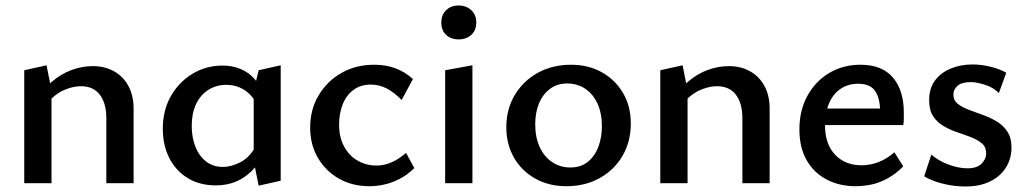

<svg xmlns="http://www.w3.org/2000/svg" viewBox="-20 -665 3729 697"><path d="M366 0V-236Q366 -290 342.5 -321Q319 -352 274 -352Q251 -352 225 -343Q199 -334 177.5 -316.5Q156 -299 141 -272L109 -297Q135 -340 168.5 -368.5Q202 -397 240 -411Q278 -425 317 -425Q359 -425 392.5 -407Q426 -389 445.5 -354Q465 -319 465 -271V0ZM68 0V-410L149 -428L167 -337V0Z M763 8Q705 8 661.5 -18.5Q618 -45 594.5 -91.5Q571 -138 571 -198Q571 -264 600 -315.5Q629 -367 678.5 -397Q728 -427 788 -427Q824 -427 853.5 -414.5Q883 -402 904 -378.5Q925 -355 936 -322L911 -289Q893 -323 864.5 -340Q836 -357 802 -357Q765 -357 736 -338.5Q707 -320 691.5 -286.5Q676 -253 676 -208Q676 -166 689.5 -132Q703 -98 728.5 -78.5Q754 -59 789 -59Q819 -59 852.5 -76Q886 -93 909 -135L945 -115Q923 -74 896 -46.5Q869 -19 836 -5.5Q803 8 763 8ZM919 9 901 -80V-336L919 -410L999 -428V-9Z M1321 11Q1259 11 1210.5 -16.5Q1162 -44 1134 -92Q1106 -140 1106 -202Q1106 -268 1137 -319.5Q1168 -371 1220 -400.5Q1272 -430 1339 -430Q1382 -430 1417 -416.5Q1452 -403 1479 -378L1438 -302Q1412 -329 1384.5 -343.5Q1357 -358 1326 -358Q1289 -358 1263 -338.5Q1237 -319 1224 -286Q1211 -253 1211 -213Q1211 -167 1229 -133.5Q1247 -100 1278 -82Q1309 -64 1347 -64Q1375 -64 1402 -76Q1429 -88 1454 -110L1484 -55Q1459 -30 1430.5 -15.5Q1402 -1 1374.5 5Q1347 11 1321 11Z M1596 0V-410L1695 -428V0ZM1645 -522Q1617 -522 1599.5 -538.5Q1582 -555 1582 -583Q1582 -611 1599.5 -628Q1617 -645 1645 -645Q1673 -645 1691 -628Q1709 -611 1709 -583Q1709 -555 1691 -538.5Q1673 -522 1645 -522Z M2036 11Q1973 11 1923.5 -16.5Q1874 -44 1846 -92.5Q1818 -141 1818 -203Q1818 -269 1849 -320.5Q1880 -372 1933 -401Q1986 -430 2053 -430Q2116 -430 2165 -402.5Q2214 -375 2242 -327Q2270 -279 2270 -217Q2270 -151 2240 -99.5Q2210 -48 2157 -18.5Q2104 11 2036 11ZM2050 -57Q2089 -57 2114.5 -78Q2140 -99 2152.5 -133Q2165 -167 2165 -206Q2165 -255 2148.5 -290Q2132 -325 2103.5 -343.5Q2075 -362 2039 -362Q2002 -362 1975.5 -341.5Q1949 -321 1936 -288Q1923 -255 1923 -214Q1923 -165 1940 -129.5Q1957 -94 1986 -75.5Q2015 -57 2050 -57Z M2675 0V-236Q2675 -290 2651.5 -321Q2628 -352 2583 -352Q2560 -352 2534 -343Q2508 -334 2486.5 -316.5Q2465 -299 2450 -272L2418 -297Q2444 -340 2477.5 -368.5Q2511 -397 2549 -411Q2587 -425 2626 -425Q2668 -425 2701.5 -407Q2735 -389 2754.5 -354Q2774 -319 2774 -271V0ZM2377 0V-410L2458 -428L2476 -337V0Z M3086 11Q3027 11 2980.5 -13.5Q2934 -38 2908 -84Q2882 -130 2882 -195Q2882 -265 2911.5 -318Q2941 -371 2991 -400.5Q3041 -430 3104 -430Q3182 -430 3221.5 -383.5Q3261 -337 3261 -257Q3261 -247 3261 -234.5Q3261 -222 3259 -211H3175V-259Q3175 -308 3157 -334.5Q3139 -361 3095 -361Q3059 -361 3031.5 -342.5Q3004 -324 2989.5 -289.5Q2975 -255 2975 -210Q2975 -142 3011.5 -103.5Q3048 -65 3107 -65Q3139 -65 3169 -76.5Q3199 -88 3227 -112L3259 -61Q3231 -33 3201.5 -17Q3172 -1 3143 5Q3114 11 3086 11ZM2932 -211 2943 -271H3247V-211Z M3486 12Q3456 12 3427.5 7Q3399 2 3375 -6.5Q3351 -15 3335 -25L3361 -104Q3387 -81 3423.5 -67.5Q3460 -54 3492 -54Q3527 -54 3543.5 -71Q3560 -88 3560 -108Q3560 -131 3545 -144Q3530 -157 3506 -166.5Q3482 -176 3456 -184.5Q3430 -193 3406 -207Q3382 -221 3367.5 -243Q3353 -265 3353 -301Q3353 -344 3374 -372.5Q3395 -401 3431 -416Q3467 -431 3510 -431Q3542 -431 3575 -423Q3608 -415 3633 -401L3606 -327Q3586 -348 3555 -357.5Q3524 -367 3505 -367Q3471 -367 3456 -353.5Q3441 -340 3441 -322Q3441 -301 3456.5 -288.5Q3472 -276 3495.5 -267Q3519 -258 3546 -248.5Q3573 -239 3597 -225Q3621 -211 3636.5 -188Q3652 -165 3652 -129Q3652 -101 3641.5 -75.5Q3631 -50 3610 -30.5Q3589 -11 3558 0.5Q3527 12 3486 12Z"/></svg>

Font: Ysabeau Infant SemiBold
Style: Regular
Weight: 600
Designer: Christian Thalmann (Catharsis Fonts)
Version: Version 2.002; featfreeze: ss01,ss02,lnum